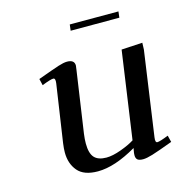

<svg xmlns="http://www.w3.org/2000/svg" viewBox="-92 -667 723 759"><g transform="rotate(-15 270.0 -288.0)"><path d="M87.9 -405.8Q151.9 -429.2 174.6 -436.5Q197.3 -443.8 210.9 -443.8Q241.2 -443.8 241.2 -419.9Q241.2 -418.9 238.8 -401.9L202.1 -150.9Q199.2 -129.9 199.2 -111.8Q199.2 -71.8 214.8 -54.4Q230.5 -37.1 264.2 -37.1Q289.6 -37.1 324.5 -49.8Q359.4 -62.5 380.9 -76.2L432.1 -434.1L518.1 -439L517.1 -411.1L467.8 -64.9Q464.8 -43.9 474.1 -43.9Q484.4 -43.9 520 -58.1L526.9 -30.8Q466.3 -8.3 441.4 -0.7Q416.5 6.8 402.8 6.8Q386.2 6.8 379.6 1Q373 -4.9 373 -17.1Q373 -26.4 375 -35.2L377 -45.9Q286.6 6.8 217.8 6.8Q160.6 6.8 135.3 -23.2Q109.9 -53.2 109.9 -99.1Q109.9 -114.7 112.8 -136.2L147.9 -372.1Q150.9 -393.1 141.1 -393.1Q129.9 -393.1 94.2 -378.9ZM256.8 -558.1 259.8 -583H459L456.1 -558.1Z"/></g></svg>

Font: Dehuti
Style: Bold-Italic
Weight: 700
Version: Version 1.2